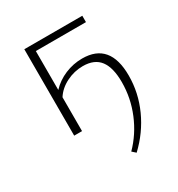

<svg xmlns="http://www.w3.org/2000/svg" viewBox="-163 -569 824 889"><g transform="rotate(-30 249.5 -124.5)"><path d="M456 -115Q456 -23 417.5 62Q379 147 309 213L290 196Q348 137 380.5 58.5Q413 -20 413 -105Q413 -182 384 -220.5Q355 -259 293 -259Q247 -259 205 -238Q163 -217 140 -181V0H98V-462H408V-428H140V-220Q172 -254 216 -272.5Q260 -291 308 -291Q456 -291 456 -115Z"/></g></svg>

Font: Ysabeau SC Light
Style: Regular
Weight: 300
Designer: Christian Thalmann (Catharsis Fonts)
Version: Version 0.003